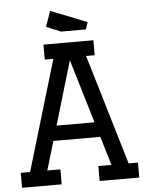

<svg xmlns="http://www.w3.org/2000/svg" viewBox="-61 -975 779 1023"><g transform="rotate(-5 328.5 -463.0)"><path d="M195 -750H462V-670H416L592 -80H642V0H430V-80H500L454 -234H203L157 -80H227V0H15V-80H65L241 -670H195ZM328 -655 227 -314H430ZM217 -843 246 -926 440 -849 427 -811H295Z"/></g></svg>

Font: Graduate
Style: Regular
Weight: 400
Version: Version 1.001